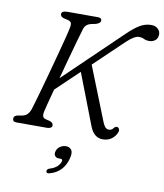

<svg xmlns="http://www.w3.org/2000/svg" viewBox="-102 -793 977 1141"><g transform="rotate(10 386.5 -222.5)"><path d="M179.5 -92Q175.5 -71.5 180 -61.2Q184.5 -51 201 -48L221.5 -43Q243.5 -36 243.5 -19Q243.5 -10 235 -5Q226.5 0 214 0H30.5Q16 0 11 -4.8Q6 -9.5 6 -18.5Q4.5 -36.5 30 -42L56.5 -46.5Q75 -50 86.8 -62.2Q98.5 -74.5 105 -94.5Q109.5 -108.5 120.5 -146Q131.5 -183.5 145.8 -235Q160 -286.5 175.5 -343.2Q191 -400 205.2 -453.2Q219.5 -506.5 230 -547.8Q240.5 -589 244 -608.5Q248.5 -628 244.5 -638.2Q240.5 -648.5 224 -652.5L200.5 -658Q178 -664 178 -680.5Q178 -700 216 -700H397Q420 -700 420 -683Q420 -667 391.5 -658.5L365 -653Q331 -645.5 322 -615Q314.5 -591 300.2 -540.8Q286 -490.5 268.8 -427.5Q251.5 -364.5 235 -303L577 -632Q619.5 -673 651.2 -691.2Q683 -709.5 718 -709.5Q744 -709.5 759.2 -694.5Q774.5 -679.5 773 -658.5Q771.5 -636.5 756.5 -625Q741.5 -613.5 722 -613.5Q702.5 -613.5 689.2 -620.2Q676 -627 659 -627Q630.5 -627 586 -584.5L409.5 -416L539.5 -89Q546.5 -71.5 555.2 -62.2Q564 -53 578 -53Q594 -53 604.5 -68Q615 -81.5 627.5 -76Q634 -73.5 636.8 -64.8Q639.5 -56 634 -44Q623.5 -19.5 601.8 -4.8Q580 10 550.5 10Q497.5 10 472.5 -54L353.5 -362.5L215.5 -231Q201 -177.5 191.2 -139.2Q181.5 -101 179.5 -92ZM316.5 167Q298 167 290.2 156.2Q282.5 145.5 287 129.5Q291.5 111 308 99.5Q324.5 88 344 88Q366 88 377.2 103.8Q388.5 119.5 379 155.5Q356.5 241.5 275.5 263.5Q256 269 254.5 254.5Q254.5 240.5 272.5 235.5Q299 227.5 314.8 212.8Q330.5 198 335 181Q338.5 167 325 167Z"/></g></svg>

Font: Fraunces 9pt S100 Light
Style: Italic
Weight: 300
Italic angle: -16°
Version: Version 1.000; ttfautohint (v1.8.3)